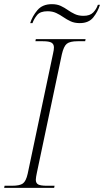

<svg xmlns="http://www.w3.org/2000/svg" viewBox="-31 -902 500 922"><path d="M-11 0 -9 -10H27Q64 -10 79 -21Q94 -32 102 -68L224 -646Q226 -654 227 -661.5Q228 -669 228 -674Q228 -690 216.5 -697Q205 -704 175 -704H139L141 -714H380L378 -704H342Q305 -704 290 -692Q275 -680 266 -641L146 -72Q144 -62 142.5 -53.5Q141 -45 141 -39Q141 -22 153 -16Q165 -10 194 -10H231L229 0ZM352 -791Q327 -791 308.5 -799.5Q290 -808 273.5 -819.5Q257 -831 239 -839.5Q221 -848 197 -848Q162 -848 147 -829.5Q132 -811 125 -791H114Q124 -824 148.5 -853Q173 -882 218 -882Q243 -882 261 -873.5Q279 -865 294.5 -854Q310 -843 328 -834.5Q346 -826 370 -826Q401 -826 416.5 -842Q432 -858 439 -879H449Q439 -846 417 -818.5Q395 -791 352 -791Z"/></svg>

Font: Noto Serif Display ExtraLight
Style: Italic
Weight: 200
Italic angle: -12°
Designer: Monotype Design Team
Foundry: Monotype Imaging Inc.
Version: Version 2.009